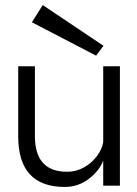

<svg xmlns="http://www.w3.org/2000/svg" viewBox="-20 -734 541 759"><path d="M454 -472V0H388V-99Q372 -58 330.5 -26.5Q289 5 236 5Q52 5 52 -195V-472H118V-196Q118 -55 245 -55Q281 -55 311.5 -72Q342 -89 362.5 -116Q383 -143 388 -172V-472ZM360 -514 106 -646 149 -714 389 -553Z"/></svg>

Font: Lil Grotesk
Style: Regular
Weight: 400
Designer: Bastien Sozeau
Foundry: NBR — Bastien Sozeau
Version: Version 4.002; ttfautohint (v1.8.4.7-5d5b)